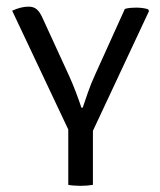

<svg xmlns="http://www.w3.org/2000/svg" viewBox="-20 -570 494 592"><path d="M190.5 -198.5H266.5V0Q258 1.5 248.5 2.2Q239 3 228 3Q219 3 208.5 2.2Q198 1.5 190.5 0ZM365 -542.5Q373.5 -545 383 -545.8Q392.5 -546.5 400 -546.5Q410 -546.5 419.5 -545.2Q429 -544 436.5 -541.5L439.5 -536L258 -148.5H201L17.5 -537Q30.5 -543 43 -546.2Q55.5 -549.5 68.5 -549.5Q83.5 -549.5 93 -541.5Q102.5 -533.5 110 -517L192 -338.5Q203 -314.5 213.8 -286.2Q224.5 -258 231 -238H235Q242.5 -259.5 251.2 -285.2Q260 -311 274.5 -342.5Z"/></svg>

Font: Signika SC
Style: Regular
Weight: 300
Designer: Anna Giedryś
Foundry: Anna Giedryś
Version: Version 2.000